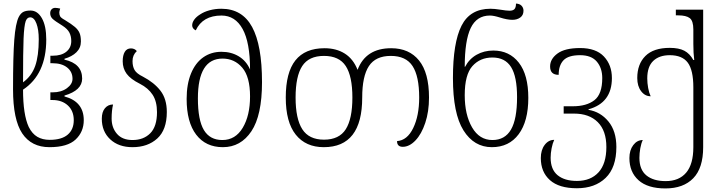

<svg xmlns="http://www.w3.org/2000/svg" viewBox="-20 -814 4066 1075"><path d="M53 -314Q53 -500 60 -591.5Q67 -683 85 -719Q96 -740 111 -747.5Q126 -755 151 -755Q190 -755 214.5 -712Q239 -669 239 -593Q239 -398 109 -312Q109 -172 141 -103Q160 -65 189 -48Q218 -31 258 -31Q325 -31 359 -60Q393 -89 393 -141Q393 -193 360 -223.5Q327 -254 274 -254H262V-297H275Q323 -297 354.5 -320Q386 -343 386 -373Q386 -412 356 -436Q326 -460 274 -460H262V-502H275Q324 -502 351.5 -524.5Q379 -547 379 -584Q379 -611 368.5 -631.5Q358 -652 330 -670Q286 -697 273.5 -709.5Q261 -722 261 -740Q261 -754 269 -762Q277 -770 289 -770Q299 -770 317 -766Q312 -751 312 -744Q312 -732 316.5 -723Q321 -714 343 -702Q381 -679 399.5 -663Q418 -647 425.5 -629Q433 -611 433 -582Q433 -546 408 -521.5Q383 -497 341 -485V-480Q440 -458 440 -374Q440 -308 341 -279V-274Q449 -245 449 -141Q449 -76 403.5 -33Q358 10 257 10Q156 10 104.5 -67Q53 -144 53 -314ZM197 -594Q197 -648 184 -682.5Q171 -717 149 -717Q132 -717 124 -696Q115 -670 112 -598Q109 -526 109 -353Q157 -388 177 -444.5Q197 -501 197 -594Z M550 -149Q550 -187 567.5 -208Q585 -229 613 -229Q605 -195 605 -150Q605 -99 635 -64.5Q665 -30 722 -30Q784 -30 821.5 -68Q859 -106 859 -186Q859 -246 834.5 -283.5Q810 -321 763 -345Q711 -371 689 -401Q667 -431 667 -471Q667 -504 678.5 -523.5Q690 -543 713 -543Q734 -543 746 -528Q722 -506 722 -472Q722 -442 733.5 -422Q745 -402 780 -385Q843 -352 878.5 -306Q914 -260 914 -187Q914 -87 860.5 -38.5Q807 10 722 10Q644 10 597 -34Q550 -78 550 -149Z M1025 -260Q1025 -343 1049.5 -402.5Q1074 -462 1118 -493Q1162 -524 1220 -524Q1275 -524 1317 -498.5Q1359 -473 1380 -425Q1380 -576 1338.5 -651.5Q1297 -727 1220 -727Q1115 -727 1076 -644Q1056 -654 1056 -672Q1056 -688 1067.5 -704Q1079 -720 1100 -733Q1122 -748 1153.5 -756.5Q1185 -765 1219 -765Q1336 -765 1391.5 -663Q1447 -561 1447 -354Q1447 -168 1387.5 -79Q1328 10 1228 10Q1132 10 1078.5 -60Q1025 -130 1025 -260ZM1380 -274Q1380 -384 1336.5 -435Q1293 -486 1226 -486Q1088 -486 1088 -263Q1088 -142 1121.5 -86Q1155 -30 1225 -30Q1298 -30 1339 -98.5Q1380 -167 1380 -274Z M1580 -268Q1580 -408 1634 -476Q1688 -544 1797 -544Q1863 -544 1910.5 -514Q1958 -484 1982 -423Q2028 -544 2170 -544Q2271 -544 2326.5 -475Q2382 -406 2382 -268Q2382 -189 2361 -126Q2340 -63 2306 -27.5Q2272 8 2235 8Q2203 8 2203 -24Q2260 -28 2293.5 -97Q2327 -166 2327 -268Q2327 -387 2290 -444Q2253 -501 2168 -501Q2083 -501 2045.5 -444Q2008 -387 2008 -268Q2008 10 1793 10Q1692 10 1636 -60Q1580 -130 1580 -268ZM1953 -268Q1953 -387 1916 -444Q1879 -501 1794 -501Q1709 -501 1672 -444Q1635 -387 1635 -268Q1635 -149 1672.5 -90.5Q1710 -32 1794 -32Q1879 -32 1916 -90.5Q1953 -149 1953 -268Z M2516 -377Q2516 -575 2564 -670Q2612 -765 2726 -765Q2748 -765 2780 -760Q2816 -754 2833 -754Q2852 -754 2860.5 -763Q2869 -772 2869 -794Q2890 -793 2900.5 -781.5Q2911 -770 2911 -754Q2911 -729 2893 -716Q2875 -703 2849 -703Q2820 -703 2779 -716Q2744 -727 2723 -727Q2649 -727 2615.5 -657Q2582 -587 2582 -440H2584Q2607 -484 2648.5 -507.5Q2690 -531 2742 -531Q2832 -531 2885 -463Q2938 -395 2938 -266Q2938 -135 2884 -62.5Q2830 10 2734 10Q2634 10 2575 -84Q2516 -178 2516 -377ZM2875 -270Q2875 -385 2841.5 -438.5Q2808 -492 2737 -492Q2668 -492 2625 -444Q2582 -396 2582 -281Q2582 -172 2623 -101Q2664 -30 2737 -30Q2807 -30 2841 -88.5Q2875 -147 2875 -270Z M3008 71Q3008 26 3029.5 -2.5Q3051 -31 3083 -31Q3074 -12 3068.5 16Q3063 44 3063 69Q3063 135 3102 167Q3141 199 3210 199Q3287 199 3331 151Q3375 103 3375 9Q3375 -82 3327 -130Q3279 -178 3194 -178H3136V-219H3187Q3264 -219 3308 -253Q3352 -287 3352 -377Q3352 -433 3321.5 -469Q3291 -505 3228 -505Q3162 -505 3135 -476.5Q3108 -448 3108 -395Q3084 -395 3072 -406.5Q3060 -418 3060 -442Q3060 -484 3101.5 -514.5Q3143 -545 3228 -545Q3317 -545 3361.5 -497.5Q3406 -450 3406 -377Q3406 -238 3275 -202V-199Q3342 -188 3386.5 -134Q3431 -80 3431 9Q3431 124 3371 182Q3311 240 3210 240Q3110 240 3059 194.5Q3008 149 3008 71Z M3504 71Q3504 27 3525.5 -1.5Q3547 -30 3579 -30Q3570 -12 3565 16Q3560 44 3560 70Q3560 136 3599 168Q3638 200 3707 200Q3782 200 3822 152.5Q3862 105 3862 10V-325Q3862 -421 3831 -463Q3800 -505 3730 -505Q3671 -505 3637.5 -473Q3604 -441 3604 -375Q3604 -349 3609 -321.5Q3614 -294 3623 -275Q3591 -275 3569.5 -303.5Q3548 -332 3548 -377Q3548 -455 3593.5 -500.5Q3639 -546 3730 -546Q3781 -546 3811.5 -530Q3842 -514 3862 -478H3867Q3862 -516 3862 -568V-649Q3862 -697 3842 -712.5Q3822 -728 3777 -728H3764V-760H3917V10Q3917 127 3861.5 184Q3806 241 3706 241Q3606 241 3555 195Q3504 149 3504 71Z"/></svg>

Font: Noto Serif Georgian Light
Style: Regular
Weight: 300
Designer: Monotype Design team
Foundry: Monotype Imaging Inc.
Version: Version 1.000